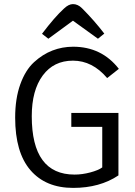

<svg xmlns="http://www.w3.org/2000/svg" viewBox="-20 -905 661 937"><path d="M558 -354V-49Q467 12 337 12Q203 12 128.5 -74.5Q54 -161 54 -331Q54 -424 79 -493.5Q104 -563 146 -601.5Q188 -640 236 -658.5Q284 -677 337 -677Q476 -677 560 -569L503 -524Q431 -609 336 -609Q242 -609 188.5 -536.5Q135 -464 135 -338Q135 -53 344 -53Q381 -53 420.5 -63.5Q460 -74 479 -88V-286H328V-354ZM216 -716 185 -740Q247 -822 292 -863Q315 -885 336 -885Q360 -885 380 -865Q440 -805 489 -741L458 -716L336 -804Z"/></svg>

Font: BreeCF
Style: Light
Weight: 300
Designer: Veronika Burian, Jos Scaglione
Foundry: TypeTogether
Version: Version 0.0.2